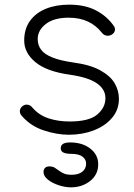

<svg xmlns="http://www.w3.org/2000/svg" viewBox="-20 -573 576 825"><path d="M276 6Q224 6 167 -13Q110 -32 72 -77Q64 -87 65.5 -98.5Q67 -110 78 -118Q88 -125 99.5 -123Q111 -121 118 -112Q147 -78 188.5 -64.5Q230 -51 279 -51Q363 -51 398 -81Q433 -111 433 -151Q433 -190 395.5 -215.5Q358 -241 280 -252Q180 -266 132 -306Q84 -346 84 -399Q84 -449 109 -483.5Q134 -518 177.5 -535.5Q221 -553 277 -553Q345 -553 392 -528.5Q439 -504 468 -463Q476 -453 473.5 -441.5Q471 -430 458 -423Q448 -418 437 -420Q426 -422 418 -432Q393 -464 357.5 -480.5Q322 -497 275 -497Q212 -497 177 -470Q142 -443 142 -405Q142 -379 156.5 -359.5Q171 -340 204 -326.5Q237 -313 292 -305Q367 -295 410.5 -271Q454 -247 472.5 -215.5Q491 -184 491 -148Q491 -101 461 -66Q431 -31 382 -12.5Q333 6 276 6ZM285 232Q260 232 232.5 223Q205 214 186 199Q167 184 167 166Q167 155 173.5 148.5Q180 142 192 142Q206 142 215 147.5Q224 153 233 160Q242 167 254.5 172.5Q267 178 288 178Q317 178 333.5 165Q350 152 350 130Q350 112 334.5 100Q319 88 285 88Q264 88 252.5 82.5Q241 77 241 64Q241 39 281 39Q334 39 368 65.5Q402 92 402 133Q402 177 367.5 204.5Q333 232 285 232Z"/></svg>

Font: ComfortaaLight
Style: Regular
Weight: 300
Designer: Johan Aakerlund
Foundry: Johan Aakerlund
Version: Version 3.104; ttfautohint (v1.8.1.43-b0c9)